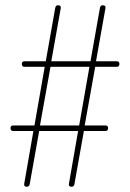

<svg xmlns="http://www.w3.org/2000/svg" viewBox="-20 -710 494 730"><path d="M82 0Q70 0 72 -11L107 -212H30Q20 -212 20 -223Q20 -233 30 -233H111L150 -456H73Q63 -456 63 -467Q63 -477 73 -477H154L190 -680Q192 -690 200 -690Q213 -690 211 -679L175 -477H324L360 -680Q362 -690 370 -690Q383 -690 381 -679L345 -477H424Q434 -477 434 -467Q434 -456 424 -456H342L302 -233H381Q391 -233 391 -223Q391 -212 381 -212H299L263 -10Q261 0 252 0Q240 0 242 -11L277 -212H129L93 -10Q91 0 82 0ZM132 -233H281L320 -456H172Z"/></svg>

Font: Zen Loop
Style: Regular
Weight: 400
Designer: Yoshimichi Ohira
Foundry: A-1 Corp ZenFonts
Version: Version 1.000; ttfautohint (v1.8.3)